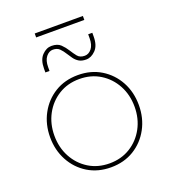

<svg xmlns="http://www.w3.org/2000/svg" viewBox="-148 -926 933 1049"><g transform="rotate(-20 318.0 -402.0)"><path d="M318 13Q242 13 184 -22.5Q126 -58 93 -119Q60 -180 60 -255Q60 -330 93 -391Q126 -452 184 -487.5Q242 -523 318 -523Q394 -523 452 -487.5Q510 -452 543 -391.5Q576 -331 576 -255Q576 -180 543 -119Q510 -58 452 -22.5Q394 13 318 13ZM318 -10Q386 -10 438.5 -42.5Q491 -75 521 -130.5Q551 -186 551 -255Q551 -324 521 -379.5Q491 -435 438.5 -467.5Q386 -500 318 -500Q250 -500 197.5 -467.5Q145 -435 115 -379.5Q85 -324 85 -255Q85 -186 115 -130.5Q145 -75 197.5 -42.5Q250 -10 318 -10ZM391 -587Q365 -587 348.5 -597.5Q332 -608 321.5 -623.5Q311 -639 301 -654Q290 -672 276 -686Q262 -700 237 -700Q215 -700 198 -679Q181 -658 181 -619V-597H157V-619Q157 -670 182 -696Q207 -722 237 -722Q272 -722 290.5 -704Q309 -686 322 -665Q335 -644 349 -626.5Q363 -609 391 -609Q414 -609 431 -630Q448 -651 448 -691V-713H472V-691Q472 -639 446.5 -613Q421 -587 391 -587ZM175 -794V-817H455V-794Z"/></g></svg>

Font: MuseoModerno Thin
Style: Regular
Weight: 100
Designer: Pablo Cosgaya, Héctor Gatti, Marcela Romero, and the Authors of The MuseoModerno Project.
Foundry: Omnibus-Type Team
Version: Version 1.003